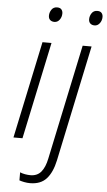

<svg xmlns="http://www.w3.org/2000/svg" viewBox="-63 -767 583 1046"><g transform="rotate(5 228.5 -243.5)"><path d="M198.2 -646.5Q183.6 -646.5 174.6 -654.5Q165.5 -662.6 165.5 -677.7Q165.5 -695.8 176 -711.2Q186.5 -726.6 206.5 -726.6Q222.7 -726.6 230 -717.8Q237.3 -709 237.3 -696.3Q237.3 -676.3 226.1 -661.4Q214.8 -646.5 198.2 -646.5ZM30.8 0 143.1 -530.8H192.4L80.1 0ZM417.5 -646.5Q403.3 -646.5 394.3 -654.5Q385.3 -662.6 385.3 -677.7Q385.3 -695.8 395.8 -711.2Q406.2 -726.6 426.3 -726.6Q442.4 -726.6 449.7 -717.8Q457 -709 457 -696.3Q457 -676.3 445.6 -661.4Q434.1 -646.5 417.5 -646.5ZM142.1 240.2Q126.5 240.2 110.4 237.1Q94.2 233.9 83.5 230V186Q95.7 191.4 111.3 194.1Q127 196.8 140.6 196.8Q177.7 196.8 199 171.4Q220.2 146 230 97.7L362.8 -530.8H411.6L277.8 103.5Q263.7 169.9 231.9 205.1Q200.2 240.2 142.1 240.2Z"/></g></svg>

Font: Open Sans Light
Style: Italic
Weight: 300
Italic angle: -12°
Designer: Monotype Design Team
Foundry: Monotype Imaging Inc.
Version: Version 3.003; ttfautohint (v1.8.4)